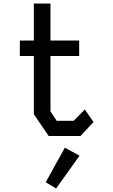

<svg xmlns="http://www.w3.org/2000/svg" viewBox="-20 -768 640 1084"><path d="M171 -748H265V-539H427V-452H265V-139L300 -86H396L459 -150L508 -79L434 0H255L171 -123V-452H92V-539H171ZM297 296 429 111 346 66 238 261Z"/></svg>

Font: Kode Mono Medium
Style: Regular
Weight: 500
Monospace: yes
Designer: Isa Ozler
Foundry: Kadena LLC
Version: Version 1.206;gftools[0.9.28]